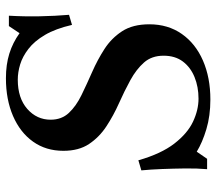

<svg xmlns="http://www.w3.org/2000/svg" viewBox="-61 -659 730 648"><g transform="rotate(-90 304.0 -335.0)"><path d="M224 -529Q224 -492 247 -467.5Q270 -443 307 -425Q344 -407 385 -389Q426 -371 462.5 -347.5Q499 -324 522.5 -288Q546 -252 546 -196Q546 -133 513.5 -86.5Q481 -40 423.5 -15Q366 10 292 10Q237 10 192 -3.5Q147 -17 116 -36L92 -1H57Q60 -35 59.5 -75Q59 -115 57.5 -153.5Q56 -192 53 -223L87 -233Q109 -156 143.5 -111.5Q178 -67 217.5 -48.5Q257 -30 295 -30Q335 -30 368 -43.5Q401 -57 420.5 -83Q440 -109 440 -148Q440 -188 417 -214Q394 -240 357.5 -260Q321 -280 279.5 -298.5Q238 -317 201.5 -341Q165 -365 142 -399.5Q119 -434 119 -486Q119 -545 150 -588.5Q181 -632 236.5 -656Q292 -680 364 -680Q410 -680 447 -668.5Q484 -657 516 -634L540 -670H575Q572 -619 573 -566.5Q574 -514 578 -467L544 -457Q531 -513 510 -548.5Q489 -584 463 -604Q437 -624 410.5 -632Q384 -640 359 -640Q297 -640 260.5 -608Q224 -576 224 -529Z"/></g></svg>

Font: Brygada 1918 SemiBold
Style: Italic
Weight: 600
Italic angle: -8°
Designer: Mateusz Machalski | Borys Kosmynka | Przemek Hoffer
Foundry: NIEPODLEGLA 2018
Version: Version 3.006